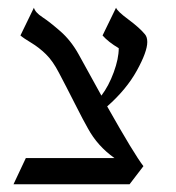

<svg xmlns="http://www.w3.org/2000/svg" viewBox="-20 -476 457 498"><path d="M258 -200Q328 -76 352 -45L316 2H15L47 -66H277Q233 -97 208 -143Q197 -162 174 -207.5Q151 -253 133 -287Q117 -318 99 -335.5Q81 -353 61 -365Q41 -377 33 -384L68 -456Q71 -444 90 -431.5Q109 -419 136.5 -395Q164 -371 184 -335Q187 -329 243 -228Q262 -253 275 -288.5Q288 -324 288 -351Q261 -367 246 -384L281 -456Q284 -447 313 -425.5Q342 -404 356 -387Q362 -380 362 -367Q362 -342 335 -293Q308 -244 258 -200Z"/></svg>

Font: Bellefair
Style: Regular
Weight: 400
Designer: Nick Shinn, Liron Lavi Turkenic
Foundry: Shinntype
Version: Version 1.003;PS 001.003;hotconv 1.0.88;makeotf.lib2.5.64775